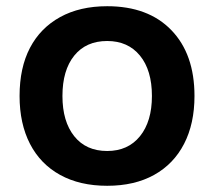

<svg xmlns="http://www.w3.org/2000/svg" viewBox="-20 -586 690 618"><path d="M325 12Q237 12 173.5 -23Q110 -58 76.5 -123Q43 -188 43 -277Q43 -368 76.5 -432Q110 -496 173.5 -531Q237 -566 325 -566Q457 -566 531.5 -489Q606 -412 606 -277Q606 -188 572.5 -123Q539 -58 476 -23Q413 12 325 12ZM325 -100Q392 -100 430.5 -147.5Q469 -195 469 -277Q469 -360 430.5 -407Q392 -454 325 -454Q257 -454 219 -407Q181 -360 181 -277Q181 -195 219 -147.5Q257 -100 325 -100Z"/></svg>

Font: Azeret Mono SemiBold
Style: Regular
Weight: 600
Designer: Martin Vácha
Foundry: Displaay
Version: Version 1.002